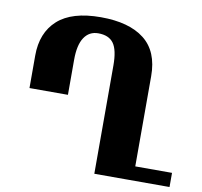

<svg xmlns="http://www.w3.org/2000/svg" viewBox="-80 -810 943 895"><g transform="rotate(10 391.5 -362.0)"><path d="M779 -67V0H586H423V-512Q423 -586 400.5 -617Q378 -648 328 -648Q285 -648 261.5 -612.5Q238 -577 238 -507V-341H56V-495Q56 -603 123 -663.5Q190 -724 327 -724Q461 -724 533 -667.5Q605 -611 605 -494V-67Z"/></g></svg>

Font: Noto Serif Armenian Black Narrow
Style: Regular
Weight: 900
Width: 4
Designer: Monotype Design team
Foundry: Monotype Imaging Inc.
Version: Version 1.000